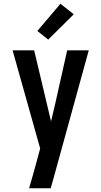

<svg xmlns="http://www.w3.org/2000/svg" viewBox="-20 -788 540 1023"><path d="M135 215Q146 179 156 142.5Q166 106 176 70L194 3L47 -520H162L252 -141L275 -239L338 -520H453L263 170L250 215ZM237 -577 179 -623 302 -768 373 -712Z"/></svg>

Font: Iosevka Term
Style: Bold
Weight: 700
Monospace: yes
Designer: Belleve Invis
Foundry: Belleve Invis
Version: Version 30.0.1